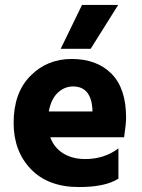

<svg xmlns="http://www.w3.org/2000/svg" viewBox="-20 -750 573 775"><path d="M458 -29Q406 5 299 5Q174 5 104.5 -67.5Q35 -140 35 -254Q35 -375 102.5 -443.5Q170 -512 269 -512Q371 -512 430 -452.5Q489 -393 489 -275Q489 -252 481 -196H183Q198 -154 235 -131Q272 -108 324 -108Q401 -108 458 -151ZM275 -401Q240 -401 213 -375.5Q186 -350 177 -300H353V-312Q346 -401 275 -401ZM346 -553H225L311 -730H457Z"/></svg>

Font: Hind Siliguri
Style: Bold
Weight: 700
Designer: Jyotish Sonowal
Foundry: Indian Type Foundry
Version: Version 1.001;PS 1.0;hotconv 1.0.86;makeotf.lib2.5.63406; tt